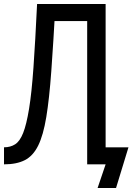

<svg xmlns="http://www.w3.org/2000/svg" viewBox="-25 -820 661 958"><path d="M462 118 502 0H470V-85H616L554 118ZM410 0V-715H181V-800H502V0ZM-5 0V-85Q27 -85 50.5 -100Q74 -115 90.5 -156.5Q107 -198 120 -277Q133 -356 142 -484Q151 -612 160 -800H252Q241 -604 231 -465.5Q221 -327 206 -236Q191 -145 165.5 -93.5Q140 -42 99 -21Q58 0 -5 0Z"/></svg>

Font: Victor Mono SemiBold
Style: Regular
Weight: 600
Monospace: yes
Designer: Rune Bjørnerås
Version: Version 1.561;gftools[0.9.30]